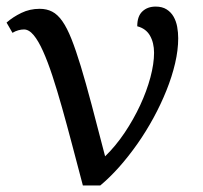

<svg xmlns="http://www.w3.org/2000/svg" viewBox="-20 -566 619 586"><path d="M523.9 -449.2Q523.9 -413.1 514.4 -372.6Q504.9 -332 488 -290Q471.2 -248 448.5 -206.3Q425.8 -164.6 399.2 -126.7Q372.6 -88.9 343.8 -56.4Q314.9 -23.9 286.1 0H232.9Q215.8 -64.5 200 -124.8Q184.1 -185.1 169.2 -238Q154.3 -291 139.9 -334.7Q125.5 -378.4 111.3 -409.9Q97.2 -441.4 82.8 -458.7Q68.4 -476.1 53.2 -476.1Q44.9 -476.1 35.9 -473.6Q26.9 -471.2 18.1 -465.8L0 -497.1Q19.5 -514.2 45.2 -526.6Q70.8 -539.1 101.1 -539.1Q122.6 -539.1 139.2 -530.5Q155.8 -522 170.2 -501.5Q184.6 -481 198 -447.3Q211.4 -413.6 226.6 -363.8Q241.7 -314 259.8 -245.8Q277.8 -177.7 300.8 -88.9Q333 -120.1 360.4 -160.9Q387.7 -201.7 407.7 -244.6Q427.7 -287.6 439 -329.6Q450.2 -371.6 450.2 -404.8Q450.2 -435.5 437.7 -457.3Q425.3 -479 398.9 -485.8Q398.9 -516.6 414.6 -531.2Q430.2 -545.9 455.1 -545.9Q475.1 -545.9 488.5 -537.4Q502 -528.8 509.8 -515.1Q517.6 -501.5 520.8 -484.1Q523.9 -466.8 523.9 -449.2Z"/></svg>

Font: Droid Serif
Style: Regular
Weight: 400
Designer: Monotype Design team
Foundry: Monotype Imaging Inc.
Version: Version 1.03